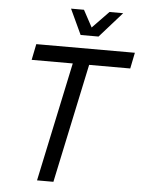

<svg xmlns="http://www.w3.org/2000/svg" viewBox="-60 -958 745 1005"><g transform="rotate(5 312.5 -455.5)"><path d="M173 0 306 -626H90L107 -710H625L608 -626H392L259 0ZM334 -778 272 -911H340L388 -822L474 -911H546L428 -778Z"/></g></svg>

Font: Geist Regular
Style: Italic
Weight: 400
Italic angle: -12°
Designer: Basement.studio, Andrés Briganti, Mateo Zaragoza
Foundry: Basement.studio, Vercel, Andrés Briganti, Guido Ferreyra, Mateo Zaragoza
Version: Version 1.500; ttfautohint (v1.8.4.7-5d5b)